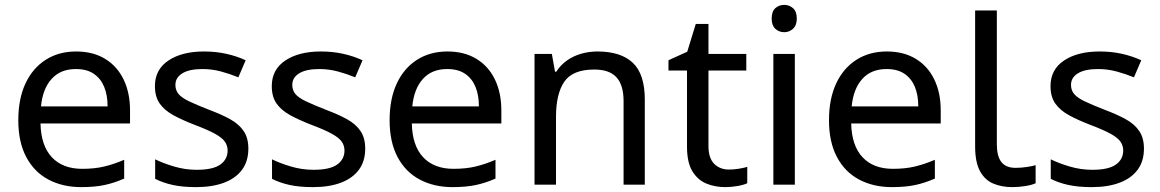

<svg xmlns="http://www.w3.org/2000/svg" viewBox="-20 -757 4754 787"><path d="M292 -546Q361 -546 410.5 -516Q460 -486 486.5 -431.5Q513 -377 513 -304V-251H146Q148 -160 192.5 -112.5Q237 -65 317 -65Q368 -65 407.5 -74.5Q447 -84 489 -102V-25Q448 -7 408 1.5Q368 10 313 10Q237 10 178.5 -21Q120 -52 87.5 -113.5Q55 -175 55 -264Q55 -352 84.5 -415Q114 -478 167.5 -512Q221 -546 292 -546ZM291 -474Q228 -474 191.5 -433.5Q155 -393 148 -321H421Q421 -367 407 -401Q393 -435 364.5 -454.5Q336 -474 291 -474Z M998 -148Q998 -96 972 -61Q946 -26 898 -8Q850 10 784 10Q728 10 687.5 1Q647 -8 616 -24V-104Q648 -88 693.5 -74.5Q739 -61 786 -61Q853 -61 883 -82.5Q913 -104 913 -140Q913 -160 902 -176Q891 -192 862.5 -208Q834 -224 781 -244Q729 -264 692 -284Q655 -304 635 -332Q615 -360 615 -404Q615 -472 670.5 -509Q726 -546 816 -546Q865 -546 907.5 -536.5Q950 -527 987 -510L957 -440Q923 -454 886 -464Q849 -474 810 -474Q756 -474 727.5 -456.5Q699 -439 699 -409Q699 -387 712 -371.5Q725 -356 755.5 -341.5Q786 -327 837 -307Q888 -288 924 -268Q960 -248 979 -219.5Q998 -191 998 -148Z M1477 -148Q1477 -96 1451 -61Q1425 -26 1377 -8Q1329 10 1263 10Q1207 10 1166.5 1Q1126 -8 1095 -24V-104Q1127 -88 1172.5 -74.5Q1218 -61 1265 -61Q1332 -61 1362 -82.5Q1392 -104 1392 -140Q1392 -160 1381 -176Q1370 -192 1341.5 -208Q1313 -224 1260 -244Q1208 -264 1171 -284Q1134 -304 1114 -332Q1094 -360 1094 -404Q1094 -472 1149.5 -509Q1205 -546 1295 -546Q1344 -546 1386.5 -536.5Q1429 -527 1466 -510L1436 -440Q1402 -454 1365 -464Q1328 -474 1289 -474Q1235 -474 1206.5 -456.5Q1178 -439 1178 -409Q1178 -387 1191 -371.5Q1204 -356 1234.5 -341.5Q1265 -327 1316 -307Q1367 -288 1403 -268Q1439 -248 1458 -219.5Q1477 -191 1477 -148Z M1814 -546Q1883 -546 1932.5 -516Q1982 -486 2008.5 -431.5Q2035 -377 2035 -304V-251H1668Q1670 -160 1714.5 -112.5Q1759 -65 1839 -65Q1890 -65 1929.5 -74.5Q1969 -84 2011 -102V-25Q1970 -7 1930 1.5Q1890 10 1835 10Q1759 10 1700.5 -21Q1642 -52 1609.5 -113.5Q1577 -175 1577 -264Q1577 -352 1606.5 -415Q1636 -478 1689.5 -512Q1743 -546 1814 -546ZM1813 -474Q1750 -474 1713.5 -433.5Q1677 -393 1670 -321H1943Q1943 -367 1929 -401Q1915 -435 1886.5 -454.5Q1858 -474 1813 -474Z M2429 -546Q2525 -546 2574 -499.5Q2623 -453 2623 -349V0H2536V-343Q2536 -408 2507 -440Q2478 -472 2416 -472Q2327 -472 2293 -422Q2259 -372 2259 -278V0H2171V-536H2242L2255 -463H2260Q2278 -491 2304.5 -509.5Q2331 -528 2363 -537Q2395 -546 2429 -546Z M2968 -62Q2988 -62 3009 -65.5Q3030 -69 3043 -73V-6Q3029 1 3003 5.5Q2977 10 2953 10Q2911 10 2875.5 -4.5Q2840 -19 2818 -55Q2796 -91 2796 -156V-468H2720V-510L2797 -545L2832 -659H2884V-536H3039V-468H2884V-158Q2884 -109 2907.5 -85.5Q2931 -62 2968 -62Z M3238 -536V0H3150V-536ZM3195 -737Q3215 -737 3230.5 -723.5Q3246 -710 3246 -681Q3246 -653 3230.5 -639Q3215 -625 3195 -625Q3173 -625 3158 -639Q3143 -653 3143 -681Q3143 -710 3158 -723.5Q3173 -737 3195 -737Z M3615 -546Q3684 -546 3733.5 -516Q3783 -486 3809.5 -431.5Q3836 -377 3836 -304V-251H3469Q3471 -160 3515.5 -112.5Q3560 -65 3640 -65Q3691 -65 3730.5 -74.5Q3770 -84 3812 -102V-25Q3771 -7 3731 1.5Q3691 10 3636 10Q3560 10 3501.5 -21Q3443 -52 3410.5 -113.5Q3378 -175 3378 -264Q3378 -352 3407.5 -415Q3437 -478 3490.5 -512Q3544 -546 3615 -546ZM3614 -474Q3551 -474 3514.5 -433.5Q3478 -393 3471 -321H3744Q3744 -367 3730 -401Q3716 -435 3687.5 -454.5Q3659 -474 3614 -474Z M4130 10Q4086 10 4051.5 -4.5Q4017 -19 3997 -55.5Q3977 -92 3977 -157V-714H4066V-165Q4066 -117 4084.5 -93Q4103 -69 4143 -69Q4165 -69 4188.5 -72.5Q4212 -76 4225 -80V-6Q4211 1 4183.5 5.5Q4156 10 4130 10Z M4669 -148Q4669 -96 4643 -61Q4617 -26 4569 -8Q4521 10 4455 10Q4399 10 4358.5 1Q4318 -8 4287 -24V-104Q4319 -88 4364.5 -74.5Q4410 -61 4457 -61Q4524 -61 4554 -82.5Q4584 -104 4584 -140Q4584 -160 4573 -176Q4562 -192 4533.5 -208Q4505 -224 4452 -244Q4400 -264 4363 -284Q4326 -304 4306 -332Q4286 -360 4286 -404Q4286 -472 4341.5 -509Q4397 -546 4487 -546Q4536 -546 4578.5 -536.5Q4621 -527 4658 -510L4628 -440Q4594 -454 4557 -464Q4520 -474 4481 -474Q4427 -474 4398.5 -456.5Q4370 -439 4370 -409Q4370 -387 4383 -371.5Q4396 -356 4426.5 -341.5Q4457 -327 4508 -307Q4559 -288 4595 -268Q4631 -248 4650 -219.5Q4669 -191 4669 -148Z"/></svg>

Font: uhindi85
Style: Book
Weight: 400
Designer: Jelle Bosma - Monotype Design Team
Foundry: Monotype Imaging Inc.
Version: Version 2.003